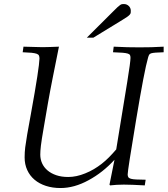

<svg xmlns="http://www.w3.org/2000/svg" viewBox="-20 -926 837 959"><path d="M707.5 -28.3 703.1 0Q669.4 -2 643.3 -2.9Q617.2 -3.9 598.6 -3.9Q580.6 -3.9 563.5 -2.9Q546.4 -2 529.8 0L526.9 -3.9Q537.6 -57.1 543.7 -87.6Q549.8 -118.2 551.8 -127.9Q493.2 -64 422.4 -25.9Q351.1 13.2 282.2 13.2Q242.2 13.2 209.2 2.4Q176.3 -8.3 152.6 -28.3Q128.9 -48.3 116 -76.7Q103 -105 103 -140.1Q103 -165.5 106 -190.4Q111.8 -236.8 133.8 -354Q155.8 -474.6 166.3 -543.7Q176.8 -612.8 177.2 -633.3Q177.2 -642.6 174.6 -648.4Q171.9 -654.3 163.1 -657.5Q154.3 -660.6 137.7 -662.4Q121.1 -664.1 93.3 -665L97.2 -692.9Q136.7 -691.9 160.4 -691.2Q184.1 -690.4 192.4 -690.4Q208 -690.4 228.5 -691.2Q249 -691.9 274.4 -692.9L243.7 -539.6Q230.5 -473.6 219.7 -412.1Q209 -350.6 198.7 -290Q192.9 -257.3 189.5 -235.4Q186 -213.4 184.3 -198.5Q182.6 -183.6 181.9 -173.3Q181.2 -163.1 181.2 -153.8Q181.2 -130.4 190.4 -110.1Q199.7 -89.8 217.5 -74.7Q235.4 -59.6 261.2 -50.8Q287.1 -42 320.8 -42Q361.8 -42 405.8 -60.1Q428.7 -69.3 449 -81.3Q469.2 -93.3 488 -107.9Q506.8 -122.6 524.7 -140.6Q542.5 -158.7 560.5 -179.7L615.7 -517.6Q631.8 -616.7 631.8 -637.2Q631.8 -645 629.6 -650.1Q627.4 -655.3 618.7 -658.2Q609.9 -661.1 592.3 -662.6Q574.7 -664.1 544.4 -665L547.9 -692.9Q584.5 -690.9 616 -690.2Q647.5 -689.5 676.8 -689.5Q706.1 -689.5 736.1 -690.2Q766.1 -690.9 797.4 -692.9V-665Q771.5 -664.1 757.1 -663.1Q742.7 -662.1 735.1 -659.7Q727.5 -657.2 724.9 -652.3Q722.2 -647.5 719.7 -638.7Q701.2 -576.2 659.7 -326.2Q638.7 -200.2 628.2 -132.8Q617.7 -65.4 617.7 -54.7Q617.7 -45.9 621.1 -40.8Q624.5 -35.6 634 -33Q643.6 -30.3 661.4 -29.5Q679.2 -28.8 707.5 -28.3ZM446.3 -737.8H413.6L545.4 -869.1Q559.1 -882.8 567.1 -890.4Q575.2 -897.9 580.6 -901.4Q585.9 -904.8 589.8 -905.3Q593.8 -905.8 598.6 -905.8Q613.3 -905.8 623.3 -896Q633.3 -886.2 633.3 -872.1Q633.3 -866.2 632.8 -862.1Q632.3 -857.9 628.2 -853Q624 -848.1 615.5 -842Q606.9 -835.9 590.8 -826.2Z"/></svg>

Font: XB Kayhan
Style: Italic
Weight: 400
Italic angle: -12°
Designer: Behnam
Foundry: Irmug
Version: Version 7.300 2009